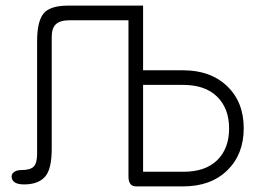

<svg xmlns="http://www.w3.org/2000/svg" viewBox="-20 -656 923 683"><path d="M489 -636V-406H631Q729 -406 788 -349.5Q847 -293 847 -200Q847 -107 788.5 -50Q730 7 632 7H464Q437 7 437 -28V-584H229Q194 -584 179 -570Q164 -556 164 -525V-127Q164 -53 139.5 -26.5Q115 0 66 0Q26 0 22 -23Q18 -41 40 -49Q47 -51 55 -51Q88 -51 100 -63.5Q112 -76 112 -109V-509Q112 -580 135 -608Q158 -636 222 -636ZM631 -354H489V-45H632Q711 -45 753 -86.5Q795 -128 795 -199Q795 -270 752.5 -312Q710 -354 631 -354Z"/></svg>

Font: Jura
Style: Regular
Weight: 400
Designer: Daniel Johnson, Alexei Vanyashin
Foundry: Daniel Johnson
Version: Version 5.103